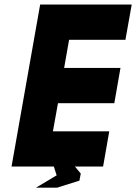

<svg xmlns="http://www.w3.org/2000/svg" viewBox="-20 -739 604 852"><path d="M218.8 0H31.2L158.2 -718.8H564.5L536.6 -562.5H286.6L264.6 -437.5H514.6L487.3 -281.2H237.3L214.8 -156.2H464.8L437.5 0H312.5L338.4 31.2L332.5 62.5L233.4 93.8H139.6L231.4 39.1Z"/></svg>

Font: Signwood
Style: Italic
Weight: 400
Italic angle: -10°
Designer: GGBotNet
Foundry: GGBotNet
Version: 0.95